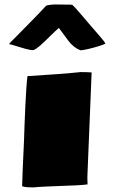

<svg xmlns="http://www.w3.org/2000/svg" viewBox="-20 -816 501 839"><path d="M124.5 2.9Q112.3 2.9 100.3 2.2Q88.4 1.5 76.7 -2Q76.7 -20.5 79.1 -74Q81.5 -127.4 85 -203.1Q85.9 -234.9 87.4 -274.2Q88.9 -313.5 90.8 -353.8Q92.8 -394 95 -428.2Q97.2 -462.4 100.1 -483.4Q156.2 -487.3 214.8 -491Q273.4 -494.6 331.5 -501H333.5Q356.9 -501 380.4 -499.5L361.8 -43.5V-40Q361.8 -32.7 362.1 -25.4Q362.3 -18.1 362.8 -10.3Q345.2 -7.8 316.2 -6.3Q287.1 -4.9 252.7 -3.7Q218.3 -2.4 184.6 -1Q150.9 0.5 125 2.9ZM331.1 -596.2Q300.3 -608.9 278.8 -637.9Q257.3 -667 237.3 -693.8Q223.1 -682.1 201.9 -660.9Q180.7 -639.6 159.9 -620.8Q139.2 -602.1 125.5 -596.7Q113.8 -596.7 92 -602.5Q70.3 -608.4 49.6 -615Q28.8 -621.6 19.5 -623.5Q26.9 -632.8 36.4 -641.8Q45.9 -650.9 56.6 -662.1L117.2 -723.6Q134.3 -740.7 149.9 -757.3Q165.5 -773.9 182.1 -791.5Q202.1 -796.9 226.1 -796.4Q250 -795.9 269.5 -795.9Q276.4 -795.9 283 -795.9Q289.6 -795.9 295.9 -794.9Q305.7 -786.1 325 -763.7Q344.2 -741.2 366 -715.8Q387.7 -690.4 403.8 -671.9Q411.1 -663.6 423.3 -649.4Q435.5 -635.3 440.9 -625.5Q432.1 -620.6 408.9 -613.5Q385.7 -606.4 362.8 -601.3Q339.8 -596.2 331.1 -596.2Z"/></svg>

Font: Seymour One
Style: Regular
Weight: 400
Designer: Vernon Adams
Foundry: Vernon Adams
Version: Version 1.100; ttfautohint (v1.8.4.7-5d5b);gftools[0.9.33]